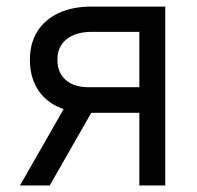

<svg xmlns="http://www.w3.org/2000/svg" viewBox="-20 -566 602 586"><path d="M405.3 0V-468.8H259.8Q210.9 -468.8 182.9 -446Q154.8 -423.3 155.3 -383.8Q154.8 -344.7 180.2 -322.3Q205.6 -299.8 250 -299.8H425.8V-221.7H250Q194.3 -221.7 154.3 -241.2Q114.3 -260.7 92.8 -297.1Q71.3 -333.5 71.3 -383.8Q71.3 -434.1 94 -470.2Q116.7 -506.3 158.9 -526.1Q201.2 -545.9 259.8 -545.9H484.4V0ZM41 0 196.3 -271.5H287.1L131.8 0Z"/></svg>

Font: Inter V
Style: 
Weight: 400
Designer: Rasmus Andersson
Foundry: rsms
Version: Version 4.000;git-a3f224843